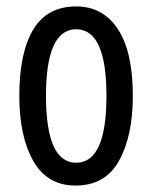

<svg xmlns="http://www.w3.org/2000/svg" viewBox="-20 -567 473 597"><path d="M393 -269Q393 -406 346.5 -476.5Q300 -547 217 -547Q126 -547 83 -474.5Q40 -402 40 -269Q40 -143 83.5 -66.5Q127 10 215 10Q307 10 350 -67Q393 -144 393 -269ZM123 -269Q123 -476 217 -476Q311 -476 311 -269Q311 -61 217 -61Q123 -61 123 -269Z"/></svg>

Font: Noto Sans Display Condensed
Style: Regular
Weight: 400
Width: 3
Designer: Monotype Design Team
Foundry: Monotype Imaging Inc.
Version: Version 1.900